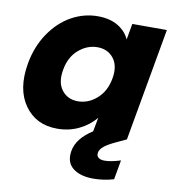

<svg xmlns="http://www.w3.org/2000/svg" viewBox="-86 -642 851 935"><g transform="rotate(10 339.5 -174.5)"><path d="M26.9 -279.8Q42 -365.7 86.4 -431.4Q130.9 -497.1 192.6 -531.5Q254.4 -565.9 323.2 -565.9Q382.3 -565.9 422.4 -542Q462.4 -518.1 480 -479L494.1 -558.1H665L565.9 0L517.1 22.9Q477.1 41.5 459 56.4Q440.9 71.3 438 87.9Q435.1 103 445.3 112.1Q455.6 121.1 476.1 121.1Q507.3 121.1 555.2 106L538.1 202.1Q488.3 216.8 437 216.8Q371.6 216.8 335.7 187.7Q299.8 158.7 309.1 103Q319.8 39.1 397 -9.8L410.2 -79.1Q377.9 -40 329.1 -16.1Q280.3 7.8 221.2 7.8Q116.7 7.8 60.5 -71.5Q4.4 -150.9 26.9 -279.8ZM347.2 -417Q296.4 -417 254.2 -380.4Q211.9 -343.8 201.2 -279.8Q189.5 -215.8 218.3 -178.5Q247.1 -141.1 297.9 -141.1Q349.1 -141.1 391.1 -178Q433.1 -214.8 444.8 -278.8Q456.5 -342.8 427.5 -379.9Q398.4 -417 347.2 -417Z"/></g></svg>

Font: SVN-Poppins
Style: Bold Italic
Weight: 700
Italic angle: -10°
Designer: Ninad Kale (Devanagari), Jonny Pinhorn (Latin)
Foundry: Indian Type Foundry
Version: Version 3.002 2017